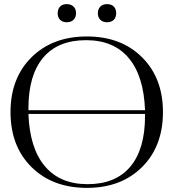

<svg xmlns="http://www.w3.org/2000/svg" viewBox="-20 -904 842 932"><path d="M304 -884Q324 -884 336.5 -872.5Q349 -861 349 -840Q349 -820 337 -808Q325 -796 304 -796Q284 -796 272 -807.5Q260 -819 260 -840Q260 -860 271.5 -872Q283 -884 304 -884ZM500 -884Q520 -884 532 -872.5Q544 -861 544 -840Q544 -820 532.5 -808Q521 -796 500 -796Q480 -796 467.5 -807.5Q455 -819 455 -840Q455 -860 467 -872Q479 -884 500 -884ZM405 -10Q541 -10 612.5 -95Q684 -180 684 -341Q684 -346 684 -351H118Q124 -185 197.5 -97.5Q271 -10 405 -10ZM31 -360Q31 -525 133 -626Q235 -727 402 -727Q568 -727 669.5 -626Q771 -525 771 -360Q771 -194 669.5 -93Q568 8 402 8Q235 8 133 -93Q31 -194 31 -360ZM684 -369Q678 -535 605 -622Q532 -709 398 -709Q261 -709 189.5 -624Q118 -539 118 -378Q118 -373 118 -369Z"/></svg>

Font: FoglihtenNo06
Style: Regular
Weight: 500
Designer: gluk (gluksza@wp.pl)
Foundry: gluk (gluksza@wp.pl)
Version: Version 0.76